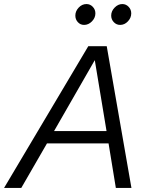

<svg xmlns="http://www.w3.org/2000/svg" viewBox="-64 -928 731 948"><path d="M0 0ZM-44 0 372 -700H463L585 0H508L472 -220H168L41 0ZM203 -281H462L404 -631ZM351 -805Q333 -805 320.5 -818.5Q308 -832 308 -851Q308 -873 324.5 -890.5Q341 -908 363 -908Q381 -908 394 -894.5Q407 -881 407 -862Q407 -840 390 -822.5Q373 -805 351 -805ZM529 -805Q511 -805 498 -818.5Q485 -832 485 -851Q485 -873 502 -890.5Q519 -908 540 -908Q558 -908 571 -894.5Q584 -881 584 -862Q584 -840 567.5 -822.5Q551 -805 529 -805Z"/></svg>

Font: Red Hat Text
Style: Italic
Weight: 400
Italic angle: -12°
Designer: Pentagram / MCKL
Foundry: Pentagram / MCKL
Version: Version 1.005; Red Hat Text Italic